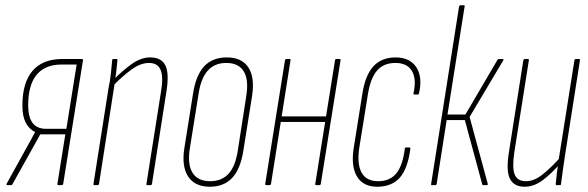

<svg xmlns="http://www.w3.org/2000/svg" viewBox="-20 -703 2233 729"><path d="M7 0Q6 0 5 -1.5Q4 -3 5 -5L79 -139Q87 -154 96 -169.5Q105 -185 113 -201V-202Q90 -213 77.5 -237.5Q65 -262 65 -302Q65 -389 103.5 -434Q142 -479 217 -479H290Q296 -479 295 -474L220 -5Q219 0 214 0H203Q197 0 198 -5L228 -193H133L27 -3Q26 0 22 0ZM154 -214H232L271 -458H214Q151 -458 119 -419Q87 -380 87 -303Q87 -214 154 -214Z M540 0Q535 0 536 -5L591 -353Q601 -410 590 -437Q579 -464 546 -464Q514 -464 480 -439.5Q446 -415 410 -378L413 -402Q444 -434 479.5 -459.5Q515 -485 550 -485Q592 -485 607.5 -455.5Q623 -426 612 -356L557 -5Q556 0 552 0ZM339 0Q334 0 335 -5L392 -368Q398 -396 401 -423.5Q404 -451 406 -475Q406 -479 410 -479H423Q426 -479 426 -475Q424 -452 421 -427.5Q418 -403 415 -386V-384L356 -5Q355 0 350 0Z M777 6Q720 6 694.5 -32.5Q669 -71 680 -141L713 -348Q724 -418 755.5 -451.5Q787 -485 841 -485Q898 -485 923 -447Q948 -409 937 -338L904 -131Q893 -61 861.5 -27.5Q830 6 777 6ZM778 -15Q822 -15 848 -43.5Q874 -72 883 -132L915 -338Q925 -400 905.5 -432Q886 -464 839 -464Q795 -464 769 -435Q743 -406 734 -347L701 -141Q691 -79 711 -47Q731 -15 778 -15Z M1181 0Q1176 0 1177 -5L1252 -474Q1253 -479 1257 -479H1269Q1274 -479 1273 -474L1198 -5Q1197 0 1193 0ZM992 0Q986 0 987 -5L1062 -474Q1063 -479 1068 -479H1079Q1085 -479 1083 -474L1009 -5Q1008 0 1003 0ZM1043 -240 1045 -261H1223L1221 -240Z M1415 6Q1360 7 1336 -32Q1312 -71 1323 -141L1356 -348Q1367 -418 1398 -451.5Q1429 -485 1482 -485Q1536 -485 1560.5 -448Q1585 -411 1571 -349Q1570 -344 1566 -344H1554Q1549 -344 1550 -349Q1562 -403 1544 -433.5Q1526 -464 1481 -464Q1437 -464 1412 -435.5Q1387 -407 1377 -346L1344 -141Q1335 -80 1353 -47.5Q1371 -15 1416 -15Q1460 -15 1484.5 -44.5Q1509 -74 1517 -138Q1517 -143 1521 -143H1534Q1539 -143 1538 -137Q1528 -63 1498.5 -29Q1469 5 1415 6Z M1889 -479Q1891 -479 1891.5 -477.5Q1892 -476 1891 -474L1763 -259L1832 -5Q1833 0 1828 0H1815Q1812 0 1811 -3L1745 -247H1676L1638 -5Q1637 0 1633 0H1619Q1616 0 1617 -5L1723 -678Q1724 -683 1729 -683H1740Q1746 -683 1744 -678L1679 -268H1747L1869 -476Q1871 -479 1874 -479Z M1972 6Q1932 6 1916.5 -23.5Q1901 -53 1912 -123L1967 -474Q1969 -479 1973 -479H1984Q1989 -479 1988 -474L1933 -126Q1924 -67 1934 -41Q1944 -15 1977 -15Q2008 -15 2039.5 -40Q2071 -65 2107 -105L2104 -79Q2075 -45 2041.5 -19.5Q2008 6 1972 6ZM2093 0Q2090 0 2090 -4Q2092 -27 2095 -51.5Q2098 -76 2102 -93L2101 -95L2161 -474Q2162 -479 2166 -479H2178Q2183 -479 2182 -474L2125 -111Q2121 -83 2117 -56Q2113 -29 2110 -4Q2110 0 2106 0Z"/></svg>

Font: Sofia Sans Extra Condensed Thin
Style: Italic
Weight: 250
Italic angle: -9°
Version: Version 4.100